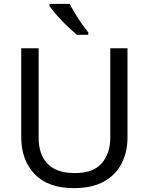

<svg xmlns="http://www.w3.org/2000/svg" viewBox="-20 -964 771 994"><path d="M640 -252Q640 -178 610 -118.5Q580 -59 518.5 -24.5Q457 10 362 10Q229 10 159.5 -62.5Q90 -135 90 -254V-714H180V-251Q180 -164 226.5 -116Q273 -68 367 -68Q464 -68 507.5 -119.5Q551 -171 551 -252V-714H640ZM341 -944Q352 -922 368.5 -894.5Q385 -867 403.5 -841Q422 -815 437 -796V-784H378Q361 -798 340 -817.5Q319 -837 298.5 -858.5Q278 -880 261.5 -900Q245 -920 236 -934V-944Z"/></svg>

Font: Noto Sans Thaana
Style: Regular
Weight: 400
Designer: Monotype Design Team
Foundry: Monotype Imaging Inc.
Version: Version 2.001